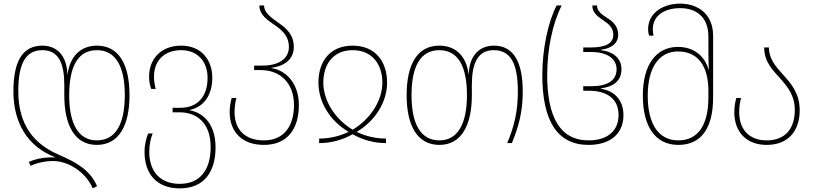

<svg xmlns="http://www.w3.org/2000/svg" viewBox="-20 -790 4489 1060"><path d="M492 250 516 238C476 146 398 105 304 64C172 7 81 -96 81 -286C81 -433 118 -513 214 -513C304 -513 335 -440 335 -320V-264C335 -97 394 10 514 10C636 10 695 -96 695 -265C695 -436 635 -538 515 -538C424 -538 366 -477 353 -380H352C349 -486 291 -538 214 -538C103 -538 54 -449 54 -286C54 -112 132 20 285 78V79C223 77 177 87 139 104L149 125C185 109 228 99 275 99C356 99 454 160 492 250ZM514 -15C411 -15 362 -110 362 -264C362 -421 409 -513 515 -513C620 -513 669 -421 669 -265C669 -109 621 -15 514 -15Z M972 250C1107 250 1170 159 1170 23C1170 -99 1107 -167 1028 -181V-183C1105 -200 1152 -264 1152 -361C1152 -460 1091 -538 980 -538C870 -538 803 -466 803 -366C803 -340 809 -313 815 -299H840C836 -312 830 -338 830 -366C830 -458 890 -513 980 -513C1073 -513 1126 -448 1126 -361C1126 -254 1068 -195 977 -195H933V-170H971C1069 -170 1143 -109 1143 22C1143 140 1091 225 972 225C868 225 805 161 804 50C804 5 813 -29 823 -53H798C789 -31 778 3 778 50C778 168 844 250 972 250Z M1437 10C1567 10 1630 -79 1630 -210C1630 -332 1556 -403 1479 -414V-416C1556 -426 1602 -466 1602 -531C1602 -598 1561 -634 1519 -663C1478 -692 1438 -719 1438 -760H1412C1412 -707 1458 -678 1503 -647C1541 -620 1575 -588 1575 -531C1575 -462 1513 -428 1431 -428H1383V-403H1421C1519 -403 1603 -339 1603 -210C1603 -98 1551 -15 1437 -15C1335 -15 1275 -72 1275 -171C1275 -206 1281 -232 1285 -249H1259C1254 -231 1248 -204 1248 -171C1248 -63 1315 10 1437 10Z M1742 0C1810 0 1872 -18 1927 -49C1981 -18 2044 0 2111 0V-25C2054 -25 1999 -38 1951 -61V-63C2050 -122 2117 -225 2117 -334C2117 -450 2052 -538 1927 -538C1801 -538 1738 -450 1738 -334C1738 -225 1803 -122 1903 -63V-61C1854 -38 1799 -25 1742 -25ZM1927 -74C1831 -131 1765 -233 1765 -334C1765 -432 1817 -513 1927 -513C2037 -513 2091 -432 2091 -334C2091 -233 2023 -131 1927 -74Z M2406 10C2526 10 2585 -97 2585 -264V-320C2585 -440 2617 -513 2706 -513C2803 -513 2839 -433 2839 -284C2839 -177 2819 -91 2780 0H2806C2843 -90 2866 -172 2866 -284C2866 -445 2817 -538 2707 -538C2629 -538 2571 -486 2568 -380H2567C2555 -480 2496 -538 2405 -538C2285 -538 2225 -436 2225 -265C2225 -96 2284 10 2406 10ZM2406 -15C2300 -15 2252 -109 2252 -265C2252 -421 2300 -513 2405 -513C2511 -513 2558 -421 2558 -264C2558 -110 2509 -15 2406 -15Z M3229 10C3352 10 3422 -54 3422 -154C3422 -242 3367 -290 3297 -300V-302C3364 -311 3411 -341 3411 -408C3411 -467 3367 -505 3297 -513V-515C3367 -525 3393 -558 3393 -598C3393 -645 3363 -672 3332 -691C3302 -710 3276 -729 3276 -760H3250C3250 -718 3282 -697 3315 -675C3341 -657 3366 -636 3366 -598C3366 -551 3324 -528 3242 -528H3200V-503H3245C3327 -503 3384 -469 3384 -408C3384 -343 3330 -314 3245 -314H3200V-289H3232C3330 -289 3395 -245 3395 -155C3395 -73 3340 -15 3229 -15C3069 -15 3001 -149 3001 -375C3001 -519 3030 -659 3081 -760H3053C3005 -666 2974 -519 2974 -375C2974 -124 3056 10 3229 10Z M3725 10C3846 10 3917 -75 3917 -253V-593C3917 -714 3831 -770 3735 -770C3645 -770 3558 -722 3558 -628C3558 -615 3560 -604 3564 -593H3588C3586 -604 3584 -614 3584 -628C3584 -709 3655 -745 3735 -745C3823 -745 3891 -697 3891 -588V-508C3891 -480 3892 -438 3893 -407H3891C3873 -475 3815 -531 3723 -531C3605 -531 3529 -436 3529 -262C3529 -100 3592 10 3725 10ZM3725 -15C3615 -15 3556 -106 3556 -262C3556 -421 3621 -506 3723 -506C3833 -506 3891 -426 3891 -288V-254C3891 -98 3833 -15 3725 -15Z M4213 10C4330 10 4395 -66 4395 -181C4395 -274 4349 -327 4303 -378C4263 -422 4225 -465 4225 -528H4199C4199 -449 4245 -404 4289 -355C4329 -310 4368 -262 4368 -183C4368 -82 4317 -15 4213 -15C4121 -15 4061 -70 4061 -171C4061 -206 4067 -232 4071 -249H4045C4040 -231 4034 -204 4034 -171C4034 -61 4101 10 4213 10Z"/></svg>

Font: Noto Sans Georgian SemiCondensed Thin
Style: Regular
Weight: 100
Width: 4
Designer: Monotype Design Team, Akaki Razmadze
Foundry: Google LLC
Version: Version 2.005